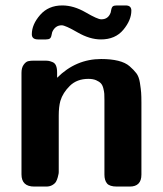

<svg xmlns="http://www.w3.org/2000/svg" viewBox="-20 -686 601 706"><path d="M59 -45V-418Q59 -437 67 -448Q75 -459 83.5 -461Q92 -463 104 -463H144Q154 -463 159.5 -462Q165 -461 173.5 -457.5Q182 -454 186 -444.5Q190 -435 190 -420V-400Q259 -469 352 -469Q388 -469 414.5 -462.5Q441 -456 456.5 -442.5Q472 -429 481.5 -416.5Q491 -404 494.5 -381.5Q498 -359 499 -345.5Q500 -332 500 -308V-44Q500 0 457 0H410Q383 0 373.5 -11.5Q364 -23 364 -44V-318Q364 -333 363.5 -341Q363 -349 360 -361Q357 -373 351 -379.5Q345 -386 333.5 -391Q322 -396 305 -396Q263 -396 237 -370.5Q211 -345 202 -315Q196 -293 196 -261V-53Q196 -51 195.5 -47.5Q195 -44 192.5 -34.5Q190 -25 186 -18Q182 -11 172.5 -5.5Q163 0 150 0H106Q59 0 59 -45ZM97 -560Q97 -596 127.5 -631Q158 -666 209 -666Q251 -666 295 -640.5Q339 -615 352 -615H353Q378 -615 387 -640L389 -650Q391 -660 395.5 -663Q400 -666 410 -666H442Q463 -666 463 -647Q463 -612 433.5 -576.5Q404 -541 351 -541Q310 -541 265 -567Q220 -593 207 -593Q183 -593 172 -568Q171 -566 169.5 -557Q168 -548 163.5 -544.5Q159 -541 149 -541H120Q97 -541 97 -560Z"/></svg>

Font: CMU Sans Serif
Style: Bold
Weight: 700
Version: Version 0.7.0